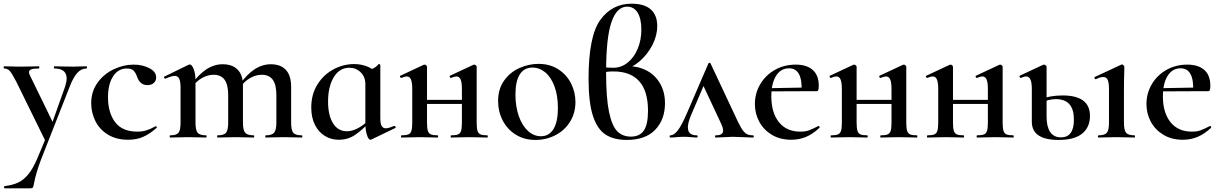

<svg xmlns="http://www.w3.org/2000/svg" viewBox="-31 -745 6611 1040"><path d="M224 -13 222 33 57 -303Q34 -347 22 -360.5Q10 -374 -9 -374Q-11 -374 -11 -380Q-11 -386 -9 -386Q17 -386 31 -385L70 -384L138 -385Q153 -386 179 -386Q182 -386 182 -380Q182 -374 179 -374Q152 -374 139 -369.5Q126 -365 126 -354Q126 -346 132 -335L262 -68L229 -16L322 -277Q330 -303 330 -320Q330 -374 263 -374Q261 -374 261 -380Q261 -386 263 -386Q290 -386 304 -385L364 -384L403 -385Q414 -386 438 -386Q440 -386 440 -380Q440 -374 438 -374Q409 -374 387.5 -350Q366 -326 347 -277L191 120Q163 195 153 249Q150 266 147 270.5Q144 275 133 275H-6Q-9 275 -9 269Q-9 263 -6 263Q36 258 66 244.5Q96 231 122 199.5Q148 168 172 111Z M463 -186Q463 -249 497 -296.5Q531 -344 584.5 -369.5Q638 -395 693 -395Q740 -395 777.5 -376Q815 -357 815 -325Q815 -308 802.5 -296Q790 -284 767 -284Q728 -284 712 -328Q703 -353 691.5 -363.5Q680 -374 656 -374Q609 -374 581.5 -331.5Q554 -289 554 -218Q554 -135 592.5 -83.5Q631 -32 713 -32Q740 -32 762.5 -39Q785 -46 811 -61H812Q815 -61 817.5 -58Q820 -55 818 -53Q781 -20 745 -4Q709 12 663 12Q598 12 552.5 -16.5Q507 -45 485 -90.5Q463 -136 463 -186Z M1409 -12Q1442 -12 1454 -26.5Q1466 -41 1466 -81V-230Q1466 -286 1446.5 -313Q1427 -340 1387 -340Q1355 -340 1323.5 -322Q1292 -304 1271 -273L1266 -285Q1343 -397 1436 -397Q1489 -397 1517.5 -366.5Q1546 -336 1546 -274V-81Q1546 -40 1557.5 -26Q1569 -12 1603 -12Q1607 -12 1607 -6Q1607 0 1603 0Q1578 0 1563 -1L1506 -2L1449 -1Q1434 0 1409 0Q1406 0 1406 -6Q1406 -12 1409 -12ZM1148 -12Q1182 -12 1193.5 -26Q1205 -40 1205 -81V-230Q1205 -286 1185.5 -313Q1166 -340 1126 -340Q1094 -340 1062.5 -322Q1031 -304 1010 -273L1005 -285Q1082 -397 1175 -397Q1228 -397 1256.5 -367.5Q1285 -338 1285 -282V-81Q1285 -40 1297 -26Q1309 -12 1343 -12Q1346 -12 1346 -6Q1346 0 1343 0Q1317 0 1302 -1L1245 -2L1188 -1Q1173 0 1148 0Q1145 0 1145 -6Q1145 -12 1148 -12ZM891 -12Q925 -12 936 -26Q947 -40 947 -81V-272Q947 -304 939.5 -319Q932 -334 915 -334Q900 -334 865 -319H864Q860 -319 858 -324Q856 -329 859 -330L990 -394Q996 -396 997 -396Q1008 -396 1018 -371Q1028 -346 1028 -306V-81Q1028 -40 1039.5 -26Q1051 -12 1085 -12Q1088 -12 1088 -6Q1088 0 1085 0Q1060 0 1045 -1L988 -2L930 -1Q916 0 891 0Q888 0 888 -6Q888 -12 891 -12Z M1655 -163Q1655 -234 1688.5 -287.5Q1722 -341 1775.5 -369.5Q1829 -398 1887 -398Q1923 -398 1955 -386Q1987 -374 2010 -351L1948 -290Q1948 -328 1923 -353Q1898 -378 1861 -378Q1808 -378 1777 -327Q1746 -276 1746 -195Q1746 -120 1773 -77Q1800 -34 1848 -34Q1901 -34 1965 -92L1973 -85Q1929 -39 1891 -13.5Q1853 12 1803 12Q1763 12 1729 -8.5Q1695 -29 1675 -68.5Q1655 -108 1655 -163ZM1948 -81V-360Q1977 -368 1991 -374.5Q2005 -381 2019 -397Q2020 -398 2022 -398Q2024 -398 2026.5 -396.5Q2029 -395 2029 -393V-108Q2029 -77 2036 -63.5Q2043 -50 2059 -50Q2073 -50 2104 -63H2105Q2109 -63 2111.5 -58.5Q2114 -54 2111 -52L1980 11Q1978 12 1975 12Q1965 12 1956.5 -14Q1948 -40 1948 -81Z M2413 -12Q2438 -12 2450 -17Q2462 -22 2466.5 -36.5Q2471 -51 2471 -81V-263Q2471 -298 2464 -314.5Q2457 -331 2441 -331Q2431 -331 2412 -323H2411Q2407 -323 2405 -328.5Q2403 -334 2407 -335L2533 -394Q2535 -395 2538 -395Q2542 -395 2546.5 -391Q2551 -387 2551 -384V-81Q2551 -51 2555.5 -36.5Q2560 -22 2572 -17Q2584 -12 2609 -12Q2611 -12 2611 -6Q2611 0 2609 0Q2582 0 2566 -1L2513 -2L2455 -1Q2440 0 2413 0Q2410 0 2410 -6Q2410 -12 2413 -12ZM2144 -12Q2169 -12 2181 -17Q2193 -22 2197.5 -36.5Q2202 -51 2202 -81V-263Q2202 -298 2195 -314.5Q2188 -331 2172 -331Q2162 -331 2143 -323H2142Q2138 -323 2136 -328.5Q2134 -334 2138 -335L2264 -394Q2266 -395 2269 -395Q2273 -395 2277.5 -391Q2282 -387 2282 -384V-81Q2282 -51 2286.5 -36.5Q2291 -22 2303 -17Q2315 -12 2340 -12Q2342 -12 2342 -6Q2342 0 2340 0Q2313 0 2297 -1L2244 -2L2187 -1Q2172 0 2144 0Q2141 0 2141 -6Q2141 -12 2144 -12ZM2241 -204H2510V-182H2241Z M2667 -198Q2667 -263 2699.5 -308.5Q2732 -354 2782.5 -376.5Q2833 -399 2886 -399Q2947 -399 2992.5 -370Q3038 -341 3062 -293.5Q3086 -246 3086 -192Q3086 -132 3056.5 -85Q3027 -38 2977 -12.5Q2927 13 2869 13Q2809 13 2763 -15.5Q2717 -44 2692 -92.5Q2667 -141 2667 -198ZM2991 -160Q2991 -227 2972.5 -277Q2954 -327 2922.5 -353Q2891 -379 2853 -379Q2808 -379 2784.5 -342Q2761 -305 2761 -233Q2761 -168 2779 -116.5Q2797 -65 2828.5 -36Q2860 -7 2899 -7Q2943 -7 2967 -46Q2991 -85 2991 -160Z M3571 -186Q3571 -97 3518 -42Q3465 13 3364 13Q3295 13 3250 -15.5Q3205 -44 3181 -116.5Q3157 -189 3157 -319Q3157 -549 3220.5 -637Q3284 -725 3390 -725Q3459 -725 3494 -694Q3529 -663 3529 -604Q3529 -552 3503 -501.5Q3477 -451 3434.5 -414Q3392 -377 3344 -365L3378 -386Q3429 -386 3473.5 -362Q3518 -338 3544.5 -292.5Q3571 -247 3571 -186ZM3479 -145Q3479 -252 3431.5 -305Q3384 -358 3293 -358Q3257 -358 3236 -352V-381Q3257 -378 3292 -378Q3334 -378 3369 -406Q3404 -434 3423.5 -481.5Q3443 -529 3443 -584Q3443 -643 3423 -676Q3403 -709 3366 -709Q3310 -709 3281 -625Q3252 -541 3252 -352Q3252 -214 3268 -138Q3284 -62 3313 -33.5Q3342 -5 3386 -5Q3434 -5 3456.5 -38Q3479 -71 3479 -145Z M3601 -12Q3619 -12 3639.5 -37.5Q3660 -63 3690 -132L3806 -401Q3808 -405 3812 -405Q3816 -405 3818 -401L3942 -137Q3968 -80 3982 -55.5Q3996 -31 4010 -21.5Q4024 -12 4047 -12Q4052 -12 4052 -6Q4052 0 4047 0Q4030 0 3994 -2Q3956 -4 3939 -4Q3924 -4 3892 -2Q3860 0 3846 0Q3842 0 3842 -6Q3842 -12 3846 -12Q3886 -12 3886 -37Q3886 -54 3871 -84L3774 -291L3811 -352L3713 -123Q3695 -81 3695 -55Q3695 -12 3743 -12Q3748 -12 3748 -6Q3748 0 3743 0Q3732 0 3712 -2Q3692 -4 3674 -4Q3653 -4 3633 -2Q3615 0 3601 0Q3596 0 3596 -6Q3596 -12 3601 -12Z M4058 -181Q4058 -240 4087 -289Q4116 -338 4166.5 -366.5Q4217 -395 4279 -395Q4339 -395 4371.5 -366Q4404 -337 4404 -280Q4404 -265 4401.5 -258Q4399 -251 4393 -251H4311Q4316 -375 4243 -375Q4198 -375 4172.5 -334Q4147 -293 4147 -223Q4147 -135 4188 -83.5Q4229 -32 4304 -32Q4332 -32 4351 -39Q4370 -46 4401 -62L4403 -63Q4405 -63 4407.5 -59Q4410 -55 4408 -53Q4372 -19 4335 -3.5Q4298 12 4255 12Q4194 12 4149.5 -15Q4105 -42 4081.5 -86Q4058 -130 4058 -181ZM4117 -267 4339 -271V-251L4118 -250Z M4740 -12Q4765 -12 4777 -17Q4789 -22 4793.5 -36.5Q4798 -51 4798 -81V-263Q4798 -298 4791 -314.5Q4784 -331 4768 -331Q4758 -331 4739 -323H4738Q4734 -323 4732 -328.5Q4730 -334 4734 -335L4860 -394Q4862 -395 4865 -395Q4869 -395 4873.5 -391Q4878 -387 4878 -384V-81Q4878 -51 4882.5 -36.5Q4887 -22 4899 -17Q4911 -12 4936 -12Q4938 -12 4938 -6Q4938 0 4936 0Q4909 0 4893 -1L4840 -2L4782 -1Q4767 0 4740 0Q4737 0 4737 -6Q4737 -12 4740 -12ZM4471 -12Q4496 -12 4508 -17Q4520 -22 4524.5 -36.5Q4529 -51 4529 -81V-263Q4529 -298 4522 -314.5Q4515 -331 4499 -331Q4489 -331 4470 -323H4469Q4465 -323 4463 -328.5Q4461 -334 4465 -335L4591 -394Q4593 -395 4596 -395Q4600 -395 4604.5 -391Q4609 -387 4609 -384V-81Q4609 -51 4613.5 -36.5Q4618 -22 4630 -17Q4642 -12 4667 -12Q4669 -12 4669 -6Q4669 0 4667 0Q4640 0 4624 -1L4571 -2L4514 -1Q4499 0 4471 0Q4468 0 4468 -6Q4468 -12 4471 -12ZM4568 -204H4837V-182H4568Z M5262 -12Q5287 -12 5299 -17Q5311 -22 5315.5 -36.5Q5320 -51 5320 -81V-263Q5320 -298 5313 -314.5Q5306 -331 5290 -331Q5280 -331 5261 -323H5260Q5256 -323 5254 -328.5Q5252 -334 5256 -335L5382 -394Q5384 -395 5387 -395Q5391 -395 5395.5 -391Q5400 -387 5400 -384V-81Q5400 -51 5404.5 -36.5Q5409 -22 5421 -17Q5433 -12 5458 -12Q5460 -12 5460 -6Q5460 0 5458 0Q5431 0 5415 -1L5362 -2L5304 -1Q5289 0 5262 0Q5259 0 5259 -6Q5259 -12 5262 -12ZM4993 -12Q5018 -12 5030 -17Q5042 -22 5046.5 -36.5Q5051 -51 5051 -81V-263Q5051 -298 5044 -314.5Q5037 -331 5021 -331Q5011 -331 4992 -323H4991Q4987 -323 4985 -328.5Q4983 -334 4987 -335L5113 -394Q5115 -395 5118 -395Q5122 -395 5126.5 -391Q5131 -387 5131 -384V-81Q5131 -51 5135.5 -36.5Q5140 -22 5152 -17Q5164 -12 5189 -12Q5191 -12 5191 -6Q5191 0 5189 0Q5162 0 5146 -1L5093 -2L5036 -1Q5021 0 4993 0Q4990 0 4990 -6Q4990 -12 4993 -12ZM5090 -204H5359V-182H5090Z M5558 -86V-263Q5558 -298 5550.5 -314.5Q5543 -331 5527 -331Q5517 -331 5499 -323H5498Q5494 -323 5492 -328Q5490 -333 5493 -335L5619 -394L5624 -395Q5628 -395 5633 -391Q5638 -387 5638 -384V-112Q5638 -59 5657.5 -30Q5677 -1 5716 -1Q5786 -1 5786 -97Q5786 -208 5689 -208Q5648 -208 5608 -188L5602 -205Q5653 -228 5725 -228Q5873 -228 5873 -117Q5873 -56 5831 -21.5Q5789 13 5703 13Q5558 13 5558 -86ZM5919 -12Q5953 -12 5964.5 -26Q5976 -40 5976 -81V-263Q5976 -297 5969 -312.5Q5962 -328 5945 -328Q5929 -328 5905 -316H5904Q5900 -316 5898 -321Q5896 -326 5899 -328L6043 -395L6046 -396Q6050 -396 6054.5 -391.5Q6059 -387 6059 -384V-363Q6057 -321 6057 -264V-81Q6057 -40 6068.5 -26Q6080 -12 6114 -12Q6117 -12 6117 -6Q6117 0 6114 0Q6089 0 6074 -1L6016 -2L5958 -1Q5944 0 5919 0Q5916 0 5916 -6Q5916 -12 5919 -12Z M6179 -181Q6179 -240 6208 -289Q6237 -338 6287.5 -366.5Q6338 -395 6400 -395Q6460 -395 6492.5 -366Q6525 -337 6525 -280Q6525 -265 6522.5 -258Q6520 -251 6514 -251H6432Q6437 -375 6364 -375Q6319 -375 6293.5 -334Q6268 -293 6268 -223Q6268 -135 6309 -83.5Q6350 -32 6425 -32Q6453 -32 6472 -39Q6491 -46 6522 -62L6524 -63Q6526 -63 6528.5 -59Q6531 -55 6529 -53Q6493 -19 6456 -3.5Q6419 12 6376 12Q6315 12 6270.5 -15Q6226 -42 6202.5 -86Q6179 -130 6179 -181ZM6238 -267 6460 -271V-251L6239 -250Z"/></svg>

Font: Cormorant Infant SemiBold
Style: Regular
Weight: 600
Designer: Christian Thalmann (Catharsis Fonts)
Foundry: Catharsis Fonts
Version: Version 4.000